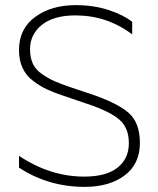

<svg xmlns="http://www.w3.org/2000/svg" viewBox="-20 -718 617 748"><path d="M321 -313 227 -345Q188 -358 162.5 -370Q137 -382 109.5 -402.5Q82 -423 68 -453Q54 -483 54 -523Q54 -606 117 -652Q180 -698 275 -698Q345 -698 403 -679Q461 -660 495 -633V-584Q397 -658 274 -658Q189 -658 143 -621Q97 -584 97 -526Q97 -494 108 -470Q119 -446 145 -428.5Q171 -411 194 -401Q217 -391 258 -377L333 -352Q437 -317 481 -278.5Q525 -240 525 -161Q525 -79 465.5 -34.5Q406 10 310 10Q168 10 54 -65V-111Q175 -30 308 -30Q394 -30 438 -65Q482 -100 482 -160Q482 -220 445 -252Q408 -284 321 -313Z"/></svg>

Font: Roundo Light
Style: Regular
Weight: 300
Designer: Namrata Goyal (Gurmukhi), Shiva Nallaperumal (Latin)
Foundry: Indian Type Foundry
Version: Version 1.000;PS 1.0;hotconv 1.0.88;makeotf.lib2.5.647800